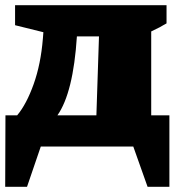

<svg xmlns="http://www.w3.org/2000/svg" viewBox="-25 -564 692 739"><path d="M-5 155 -4 -120H41Q77 -163 104.5 -240Q132 -317 140 -415L142 -440L33 -467V-544H616V-474Q606 -469 602.5 -466.5Q599 -464 590.5 -459.5Q582 -455 557 -443V-120H627V155H543L488 0H132L79 155ZM271 -424Q257 -207 196 -120H346L356 -424Z"/></svg>

Font: Piazzolla SC Black
Style: Regular
Weight: 900
Designer: Juan Pablo del Peral
Foundry: Huerta Tipografica
Version: Version 1.330